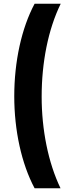

<svg xmlns="http://www.w3.org/2000/svg" viewBox="-20 -852 398 1037"><path d="M167 165H307C240 26 205 -152 205 -330C205 -515 240 -693 308 -832H167C96 -699 57 -519 57 -332C57 -148 96 32 167 165Z"/></svg>

Font: Noto Sans Oriya ExtCond Blk
Style: Regular
Weight: 900
Width: 2
Designer: Amélie Bonet and Sol Matas
Foundry: Google LLC
Version: Version 2.006